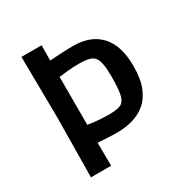

<svg xmlns="http://www.w3.org/2000/svg" viewBox="-161 -832 933 965"><g transform="rotate(-30 305.5 -349.5)"><path d="M93 0 97 -343 93 -699H210L209 -611Q242 -613 277 -615Q312 -617 346 -617Q447 -617 502.5 -557Q558 -497 558 -378Q558 -303 538 -254.5Q518 -206 484.5 -179Q451 -152 409 -140.5Q367 -129 322 -129Q290 -129 255.5 -131Q221 -133 209 -134L210 0ZM332 -228Q391 -228 409 -245Q425 -259 430.5 -294.5Q436 -330 436 -387Q436 -434 431 -459Q426 -484 419 -494.5Q412 -505 406 -509Q385 -525 326 -525Q294 -525 261.5 -522Q229 -519 209 -516V-238Q218 -236 253.5 -232Q289 -228 332 -228Z"/></g></svg>

Font: Ruda
Style: Bold
Weight: 700
Designer: Mariela Monsalve and Angelina Sanchez
Foundry: Mariela Monsalve and Angelina Sanchez
Version: Version 2.000